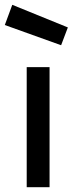

<svg xmlns="http://www.w3.org/2000/svg" viewBox="-26 -778 307 798"><path d="M85 0H180V-499H85ZM25 -758 -6 -674 228 -590 256 -664Z"/></svg>

Font: TitilliumText22L
Style: 600 wt
Weight: 600
Designer: Campivisivi
Foundry: Campivisivi
Version: 1.000